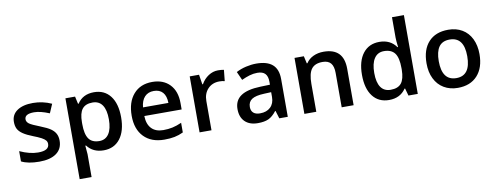

<svg xmlns="http://www.w3.org/2000/svg" viewBox="-75 -1172 4717 1824"><g transform="rotate(-10 2283.0 -260.0)"><path d="M430 -221Q415 -249 384.5 -270.5Q354 -292 288 -318Q210 -348 185 -366Q161 -384 161 -409Q161 -461 252 -461Q312 -461 399 -425L436 -511Q350 -550 256 -550Q159 -550 103.5 -511.5Q48 -473 48 -404Q48 -364 62 -336.5Q76 -309 110.5 -285.5Q145 -262 207 -238Q243 -225 282 -205Q309 -190 320.5 -176Q332 -162 332 -142Q332 -78 226 -78Q145 -78 49 -122V-23Q113 10 222 10Q329 10 387 -32.5Q445 -75 445 -154Q445 -193 430 -221Z M1059 -271Q1059 -403 1002.5 -476.5Q946 -550 845 -550Q737 -550 684 -468H678L662 -540H569V240H684V19Q684 4 680 -28L677 -64H684Q740 10 843 10Q944 10 1001.5 -64.5Q1059 -139 1059 -271ZM941 -272Q941 -181 909 -132.5Q877 -84 817 -84Q747 -84 715.5 -128.5Q684 -173 684 -271V-288Q684 -376 715.5 -416Q747 -456 815 -456Q877 -456 909 -409.5Q941 -363 941 -272Z M1611 -27V-120Q1564 -99 1522.5 -90Q1481 -81 1433 -81Q1360 -81 1320 -123Q1280 -165 1278 -244H1638V-306Q1638 -420 1576 -485Q1514 -550 1407 -550Q1292 -550 1226 -474Q1160 -398 1160 -266Q1160 -137 1231 -63.5Q1302 10 1428 10Q1484 10 1526.5 1.5Q1569 -7 1611 -27ZM1525 -327H1280Q1286 -393 1319 -428Q1352 -463 1407 -463Q1463 -463 1493.5 -428.5Q1524 -394 1525 -327Z M1879 -445H1873L1858 -540H1768V0H1883V-282Q1883 -354 1925.5 -399Q1968 -444 2037 -444Q2064 -444 2088 -438L2099 -545Q2074 -550 2042 -550Q1993 -550 1949.5 -521.5Q1906 -493 1879 -445Z M2619 -364Q2619 -459 2567 -504.5Q2515 -550 2411 -550Q2363 -550 2311 -538Q2259 -526 2216 -503L2253 -421Q2294 -440 2331 -451Q2368 -462 2406 -462Q2457 -462 2481 -436.5Q2505 -411 2505 -359V-330L2412 -327Q2285 -323 2223 -280.5Q2161 -238 2161 -155Q2161 -77 2205.5 -33.5Q2250 10 2330 10Q2393 10 2432.5 -8Q2472 -26 2510 -75H2514L2537 0H2619ZM2280 -154Q2280 -204 2317 -228Q2354 -252 2435 -255L2504 -258V-211Q2504 -149 2467 -113.5Q2430 -78 2366 -78Q2324 -78 2302 -97.5Q2280 -117 2280 -154Z M3060 -550Q3005 -550 2960.5 -529Q2916 -508 2891 -469H2885L2869 -540H2779V0H2894V-269Q2894 -369 2927 -412.5Q2960 -456 3034 -456Q3088 -456 3113.5 -425.5Q3139 -395 3139 -332V0H3254V-352Q3254 -550 3060 -550Z M3758 -71H3763L3783 0H3873V-760H3758V-563Q3758 -533 3766 -471H3760Q3704 -550 3598 -550Q3497 -550 3439.5 -476Q3382 -402 3382 -269Q3382 -137 3438.5 -63.5Q3495 10 3596 10Q3703 10 3758 -71ZM3500 -267Q3500 -358 3532.5 -407Q3565 -456 3626 -456Q3697 -456 3730 -412.5Q3763 -369 3763 -268V-252Q3762 -163 3730 -123Q3698 -83 3627 -83Q3564 -83 3532 -129.5Q3500 -176 3500 -267Z M4262 -550Q4140 -550 4072.5 -476.5Q4005 -403 4005 -271Q4005 -185 4036 -123Q4067 -59 4125 -24.5Q4183 10 4259 10Q4380 10 4448 -64.5Q4516 -139 4516 -271Q4516 -355 4485 -418.5Q4454 -482 4396.5 -516Q4339 -550 4262 -550ZM4260 -456Q4398 -456 4398 -271Q4398 -84 4261 -84Q4123 -84 4123 -271Q4123 -362 4156 -409Q4189 -456 4260 -456Z"/></g></svg>

Font: OpenSansMMV
Style: Semibold
Weight: 600
Designer: Steve Matteson
Foundry: Ascender Corporation
Version: Version 6.000